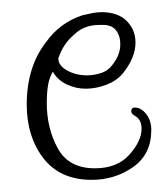

<svg xmlns="http://www.w3.org/2000/svg" viewBox="-20 -292 269 316"><path d="M131 4Q79 4 51.5 -31.5Q24 -67 24 -120Q24 -182 56 -223Q79 -255 116 -267Q125 -269 132.5 -270.5Q140 -272 147 -272Q174 -272 188.5 -257.5Q203 -243 203 -222Q203 -197 182 -171Q172 -159 155 -152.5Q138 -146 121 -146Q105 -146 90 -153Q75 -160 67 -174Q61 -164 59 -151.5Q57 -139 57 -122Q57 -81 75 -48Q93 -15 136 -15Q173 -15 193 -37.5Q213 -60 213 -80Q213 -96 201 -102Q196 -105 196 -109Q196 -115 202 -115Q212 -115 220.5 -104.5Q229 -94 229 -78Q229 -38 199 -17Q169 4 131 4ZM123 -168Q134 -168 145.5 -171.5Q157 -175 164 -184Q178 -201 178 -219Q178 -233 171 -242Q164 -251 150 -251H144Q118 -251 102 -235Q84 -220 76 -196Q76 -184 90.5 -176Q105 -168 123 -168Z"/></svg>

Font: Puppies Play
Style: Regular
Weight: 400
Designer: Robert E. Leuschke
Foundry: Robert E. Leuschke
Version: Version 1.010; ttfautohint (v1.8.3)